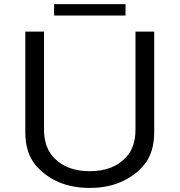

<svg xmlns="http://www.w3.org/2000/svg" viewBox="-20 -880 880 941"><path d="M104 -725.1H195.8V-244.1Q195.8 -154.8 248 -103Q310.5 -41 419.9 -41Q535.6 -41 598.6 -109.9Q644 -159.2 644 -244.1V-725.1H735.8V-232.9Q735.8 -135.3 689.5 -76.2Q646.5 -21.5 576.2 10.3Q507.8 41 419.9 41Q253.4 41 157.7 -66.9Q104 -127.9 104 -232.9ZM245.1 -859.9H595.2V-803.7H245.1Z"/></svg>

Font: BIZ UDPGothic
Style: Regular
Weight: 400
Designer: TypeBank Co., Ltd.
Foundry: Morisawa Inc.
Version: Version 1.051